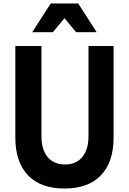

<svg xmlns="http://www.w3.org/2000/svg" viewBox="-20 -1064 740 1102"><path d="M68 -800H218V-281Q218 -205 253.5 -162.5Q289 -120 353 -120Q417 -120 452.5 -163Q488 -206 488 -284V-800H632V-275Q632 -134 559.5 -58Q487 18 350 18Q213 18 140.5 -58Q68 -134 68 -275ZM165 -879 271 -1044H429L535 -879H417L309 -1009H391L283 -879Z"/></svg>

Font: Martian Mono SemiExpanded SemiBold
Style: Regular
Weight: 600
Monospace: yes
Version: Version 0.930